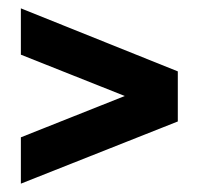

<svg xmlns="http://www.w3.org/2000/svg" viewBox="-20 -536 476 460"><path d="M406 -245 30 -96V-207L279 -306L30 -405V-516L406 -365Z"/></svg>

Font: Georama Condensed
Style: Bold
Weight: 700
Width: 3
Designer: Jean-Baptiste Levee
Foundry: Production Type
Version: Version 1.000